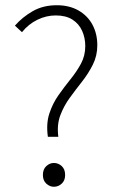

<svg xmlns="http://www.w3.org/2000/svg" viewBox="-20 -702 442 734"><path d="M163 -179Q156 -229 168.5 -267.5Q181 -306 203.5 -338Q226 -370 249.5 -399Q273 -428 289.5 -458.5Q306 -489 306 -526Q306 -557 294 -584Q282 -611 257 -627Q232 -643 193 -643Q157 -643 123 -626.5Q89 -610 64 -579L37 -604Q66 -637 105.5 -659.5Q145 -682 197 -682Q245 -682 280 -662Q315 -642 333.5 -607.5Q352 -573 352 -529Q352 -489 335 -455Q318 -421 294 -390.5Q270 -360 247 -328.5Q224 -297 210.5 -261Q197 -225 203 -179ZM186 12Q170 12 157 0Q144 -12 144 -33Q144 -55 157 -67Q170 -79 186 -79Q203 -79 216 -67Q229 -55 229 -33Q229 -12 216 0Q203 12 186 12Z"/></svg>

Font: Source Sans 3 Light
Style: Regular
Weight: 300
Designer: Paul D. Hunt
Foundry: Adobe
Version: Version 3.052;hotconv 1.1.0;makeotfexe 2.6.0